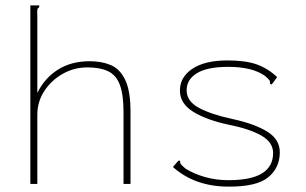

<svg xmlns="http://www.w3.org/2000/svg" viewBox="-20 -685 1140 715"><path d="M93 -665H126V-658Q120 -655 119 -648.5Q118 -642 119 -626V-339Q146 -394 195.5 -425.5Q245 -457 314 -457Q359 -457 393 -442.5Q427 -428 446.5 -387Q466 -346 466 -269V0H440V-267Q440 -332 426.5 -368.5Q413 -405 383 -419.5Q353 -434 305 -434Q256 -434 213.5 -410Q171 -386 145 -346Q119 -306 119 -258V0H93Z M828 10Q705 9 624 -63L640 -82L647 -88L651 -84Q650 -78 654 -73Q658 -68 671 -57Q701 -38 742.5 -26Q784 -14 830 -14Q915 -14 956 -39.5Q997 -65 997 -115Q997 -155 953.5 -180Q910 -205 830 -221Q750 -238 700 -268.5Q650 -299 650 -348Q650 -398 696.5 -429Q743 -460 827 -460Q895 -460 936.5 -445Q978 -430 1012 -398L997 -377L991 -370L985 -374Q987 -381 983 -386.5Q979 -392 966 -403Q919 -436 830 -436Q752 -436 713.5 -412.5Q675 -389 675 -349Q675 -308 720.5 -283.5Q766 -259 845 -242Q928 -224 975 -195Q1022 -166 1022 -118Q1022 -60 978.5 -24.5Q935 11 828 10Z"/></svg>

Font: Inconsolata SemiExpanded ExtraLight
Style: Regular
Weight: 200
Width: 6
Monospace: yes
Designer: Raph Levien, Cyreal, Brenton Simpson
Foundry: Raph Levien, Cyreal, Google
Version: Version 3.001; ttfautohint (v1.8.2.53-6de2)